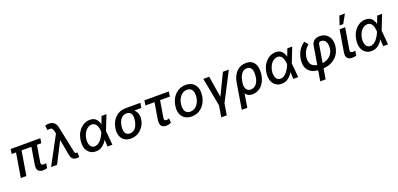

<svg xmlns="http://www.w3.org/2000/svg" viewBox="21 -1988 7066 3405"><g transform="rotate(-20 3553.5 -286.0)"><path d="M75.6 -456.3 90.2 -545.5H649.9L635.3 -456.3H553.6L502.1 -147Q496.1 -110.8 512.4 -99.8Q528.8 -88.8 552.6 -88.8Q564.6 -88.8 576.5 -90.9Q588.4 -93 596.2 -94.5L581.7 -5.3Q566.8 -1.4 546.7 2.7Q526.6 6.7 500.7 6.7Q443.9 6.7 413.7 -26.6Q383.5 -60 396.7 -141L448.9 -456.3H263.5L187.5 0H82.7L158.7 -456.3Z M938.9 -529.1 929.7 -570.7Q923.7 -597.3 914.8 -613.6Q905.9 -630 894.5 -637.1Q883.5 -643.8 862.9 -643.8Q844.5 -643.8 818.2 -637.4L807.5 -725.9Q818.9 -730.1 837.2 -733.7Q855.5 -737.2 877.1 -737.2Q999.6 -737.2 1026.3 -610.4L1126.4 -129.3Q1128.6 -119.3 1131.4 -111.2Q1134.2 -103 1137.1 -96.2Q1143.1 -82.7 1163.7 -82.7Q1167.6 -82.7 1173.5 -83.3Q1179.3 -83.8 1182.5 -84.2L1184.7 2.1Q1160.5 8.2 1137.1 8.2Q1092 8.2 1063.9 -15.6Q1035.9 -39.4 1025.9 -90.2L971.2 -387.4H965.2L767 0H654.5Z M1310.7 -279.1Q1323.5 -360.8 1363.3 -421.5Q1383.2 -452.1 1407.7 -476.4Q1432.2 -500.7 1460.2 -517.6Q1488.3 -534.4 1519.4 -543.5Q1550.4 -552.6 1583.5 -552.6Q1658 -552.6 1697.8 -511.7Q1737.9 -470.9 1752.1 -407.3H1752.5L1805 -545.5H1897.4L1789.4 -271.3L1788 -266.7L1811.4 0H1719.1L1712.4 -129.6Q1693.2 -97.3 1671 -72.4Q1648.8 -47.6 1622.2 -27.3Q1594.1 -6 1562.9 2.7Q1531.6 11.4 1497.2 11.4Q1461.6 11.4 1433.1 2Q1404.5 -7.5 1380.7 -26.6Q1332.4 -65 1314.5 -129.1Q1296.5 -193.2 1310.7 -279.1ZM1425.4 -132.8Q1451 -79.9 1507.8 -79.9Q1526.3 -79.9 1543.3 -85.2Q1560.4 -90.6 1576 -100.1Q1591.6 -109.7 1605.6 -122.7Q1619.7 -135.7 1631.7 -150.9Q1644.2 -166.5 1654.8 -182.9Q1665.5 -199.2 1674.2 -215.2Q1682.9 -231.2 1690 -246.4Q1697.1 -261.7 1702.1 -274.9L1704.2 -280.5V-280.9Q1703.8 -293 1702.4 -307.4Q1701 -321.7 1698.3 -336.8Q1695.7 -351.9 1691.4 -367.2Q1687.1 -382.5 1681.1 -396.3Q1675.1 -410.9 1666.5 -422.9Q1658 -435 1646.5 -443.7Q1634.9 -452.4 1620.4 -457.4Q1605.8 -462.4 1587.7 -462.4Q1556.5 -462.4 1527.9 -447.6Q1499.3 -432.9 1476.2 -406.8Q1453.1 -380.7 1436.6 -344.5Q1420.1 -308.2 1412.6 -265.6Q1399.9 -185.7 1425.4 -132.8Z M1961.3 -258.5 1964.1 -269.9Q1973.4 -324.6 1997.2 -371.8Q2021 -419 2057.7 -453.8Q2094.5 -488.6 2142.9 -508.5Q2191.4 -528.4 2249.6 -528.4H2531.6L2516.3 -436.8H2383.5Q2401.6 -421.5 2415.3 -401.3Q2429 -381 2437.3 -357.1Q2445.7 -333.1 2447.6 -305.8Q2449.6 -278.4 2444.2 -248.6L2442.8 -238.6Q2438.2 -205.6 2425.4 -174.2Q2412.6 -142.8 2393.6 -115.2Q2374.6 -87.7 2350.1 -64.6Q2325.6 -41.5 2297.2 -24.9Q2237.9 9.9 2161.6 9.9Q2084.5 9.9 2035.5 -25.6Q2011 -43.3 1994.1 -67.6Q1977.3 -92 1968 -121.8Q1958.8 -151.6 1957 -186.1Q1955.3 -220.5 1961.3 -258.5ZM2075.3 -170.5Q2078.5 -150.2 2085.9 -133.9Q2093.4 -117.5 2105.8 -105.8Q2118.3 -94.1 2135.8 -87.9Q2153.4 -81.7 2176.5 -81.7Q2212.7 -81.7 2239.5 -97.5Q2266.3 -113.3 2284.8 -138.5Q2303.3 -163.7 2314.3 -195.3Q2325.3 -226.9 2330.3 -258.5L2333.1 -269.9Q2340.6 -314.6 2334.2 -352.6Q2331 -371.8 2323.5 -387.3Q2316.1 -402.7 2303.8 -413.7Q2291.5 -424.7 2274.3 -430.8Q2257.1 -436.8 2234.7 -436.8Q2199.6 -436.8 2172.8 -422.6Q2146 -408.4 2127.1 -384.9Q2108.3 -361.5 2096.6 -331.5Q2084.9 -301.5 2079.5 -269.9L2076.7 -258.5Q2068.9 -212.7 2075.3 -170.5Z M2614.7 -545.5H3074.9L3060 -453.8H2876.4L2825.3 -143.1Q2821.7 -122.5 2824.2 -110.4Q2826.7 -98.4 2832.9 -92.3Q2839.1 -86.3 2848 -84.7Q2856.9 -83.1 2866.1 -83.1Q2880.3 -83.1 2892.4 -87.4Q2904.5 -91.6 2914.4 -95.9L2920.8 -14.2Q2908 -6.7 2896 -2Q2883.9 2.8 2872.2 5.5Q2860.4 8.2 2848.7 9.1Q2837 9.9 2824.2 9.9Q2792.6 9.9 2770.1 0.9Q2747.5 -8.2 2734.4 -27.2Q2721.2 -46.2 2717.7 -75.8Q2714.1 -105.5 2720.5 -146.3L2771.7 -453.8H2599.8Z M3097.3 -274.9Q3106.5 -332 3130.7 -382.6Q3154.8 -433.2 3192.3 -471.1Q3229.8 -508.9 3280.4 -530.7Q3331 -552.6 3392.8 -552.6Q3451 -552.6 3495 -532Q3539.1 -511.4 3566.6 -473.7Q3594.1 -436.1 3603.9 -383.2Q3613.6 -330.3 3603.3 -265.6Q3597.3 -227.6 3584.5 -192.3Q3571.7 -157 3552.4 -126.2Q3533 -95.5 3507.8 -70.3Q3482.6 -45.1 3451.9 -27Q3421.2 -8.9 3384.9 1.1Q3348.7 11 3307.9 11Q3229.8 11 3177.9 -24.9Q3124.6 -61.8 3104 -124.5Q3083.5 -187.1 3097.3 -274.9ZM3202.1 -172.2Q3206.3 -150.9 3215 -133.5Q3223.7 -116.1 3237.6 -103.9Q3251.4 -91.6 3270.4 -84.9Q3289.4 -78.1 3313.9 -78.1Q3354.8 -78.1 3386.4 -95.2Q3418 -112.2 3440.9 -139.9Q3463.8 -167.6 3478.2 -202.9Q3492.5 -238.3 3498.6 -274.9Q3506.7 -328.1 3498.2 -369.3Q3494 -390.6 3485.1 -408Q3476.2 -425.4 3462.5 -437.9Q3448.9 -450.3 3430 -457Q3411.2 -463.8 3386.7 -463.8Q3345.9 -463.8 3314.1 -446.7Q3282.3 -429.7 3259.4 -401.6Q3236.5 -373.6 3222.1 -338.2Q3207.7 -302.9 3202.1 -266Q3194.2 -214.8 3202.1 -172.2Z M3725.9 -545.5H3837.4L3901.3 -143.1L4095.9 -545.5H4207.4L3930.4 -9.2L3895.6 204.5H3791.9L3826.7 -9.2Z M4179.3 203.1 4259.2 -282.7Q4270.6 -349.8 4295.6 -400.4Q4320.7 -451 4356.4 -484.9Q4392 -518.8 4436.6 -535.7Q4481.2 -552.6 4531.2 -552.6Q4609.4 -552.6 4654.5 -514.9Q4677.2 -496.1 4692.3 -469.8Q4707.4 -443.5 4715.2 -411Q4723 -378.6 4723.7 -340.2Q4724.4 -301.8 4718.4 -258.5L4717 -248.6Q4707.4 -191.8 4684.1 -144.2Q4660.9 -96.6 4626.8 -62.3Q4592.7 -28.1 4548.8 -9.1Q4505 9.9 4454.2 9.9Q4406.6 9.9 4375.5 -7.1Q4344.5 -24.1 4325.3 -55L4284.1 203.1ZM4356.9 -162.3Q4360.4 -144.9 4368.3 -130.5Q4376.1 -116.1 4387.4 -104Q4410.2 -80.3 4456.3 -80.3Q4491.5 -80.3 4517.8 -95Q4544 -109.7 4562.9 -133.5Q4581.7 -157.3 4593.2 -187.5Q4604.8 -217.7 4610.1 -248.6L4611.5 -258.5Q4619.7 -315 4613.6 -360.4Q4610.8 -383.2 4603.3 -401.3Q4595.9 -419.4 4583.8 -432.2Q4571.7 -445 4554.5 -451.9Q4537.3 -458.8 4514.6 -458.8Q4469.5 -458.8 4437.9 -432.5Q4421.9 -419.4 4409.3 -402.2Q4396.7 -384.9 4387.3 -365.1Q4377.8 -345.2 4371.3 -323.3Q4364.7 -301.5 4361.2 -279.1L4353.3 -230.1Q4351.6 -213.1 4352.5 -196.4Q4353.3 -179.7 4356.9 -162.3Z M4817.1 -279.1Q4829.9 -360.8 4869.7 -421.5Q4889.6 -452.1 4914.1 -476.4Q4938.6 -500.7 4966.6 -517.6Q4994.7 -534.4 5025.7 -543.5Q5056.8 -552.6 5089.8 -552.6Q5164.4 -552.6 5204.2 -511.7Q5244.3 -470.9 5258.5 -407.3H5258.9L5311.4 -545.5H5403.8L5295.8 -271.3L5294.4 -266.7L5317.8 0H5225.5L5218.8 -129.6Q5199.6 -97.3 5177.4 -72.4Q5155.2 -47.6 5128.6 -27.3Q5100.5 -6 5069.2 2.7Q5038 11.4 5003.6 11.4Q4968 11.4 4939.5 2Q4910.9 -7.5 4887.1 -26.6Q4838.8 -65 4820.8 -129.1Q4802.9 -193.2 4817.1 -279.1ZM4931.8 -132.8Q4957.4 -79.9 5014.2 -79.9Q5032.7 -79.9 5049.7 -85.2Q5066.8 -90.6 5082.4 -100.1Q5098 -109.7 5112 -122.7Q5126.1 -135.7 5138.1 -150.9Q5150.6 -166.5 5161.2 -182.9Q5171.9 -199.2 5180.6 -215.2Q5189.3 -231.2 5196.4 -246.4Q5203.5 -261.7 5208.5 -274.9L5210.6 -280.5V-280.9Q5210.2 -293 5208.8 -307.4Q5207.4 -321.7 5204.7 -336.8Q5202.1 -351.9 5197.8 -367.2Q5193.5 -382.5 5187.5 -396.3Q5181.5 -410.9 5172.9 -422.9Q5164.4 -435 5152.9 -443.7Q5141.3 -452.4 5126.8 -457.4Q5112.2 -462.4 5094.1 -462.4Q5062.9 -462.4 5034.3 -447.6Q5005.7 -432.9 4982.6 -406.8Q4959.5 -380.7 4943 -344.5Q4926.5 -308.2 4919 -265.6Q4906.2 -185.7 4931.8 -132.8Z M5469.8 -290.5Q5476.9 -333.1 5491.3 -371.8Q5505.7 -410.5 5526.6 -443.9Q5547.6 -477.3 5574.6 -504.8Q5601.6 -532.3 5633.5 -552.6L5688.6 -484.7Q5643.5 -447.8 5615.1 -400.6Q5586.6 -353.3 5574.9 -290.5Q5566.8 -240.8 5576.3 -199.2Q5581.3 -177.6 5591.3 -159.1Q5601.2 -140.6 5617.4 -125.9Q5633.5 -111.2 5656.1 -101Q5678.6 -90.9 5708.5 -85.9L5766 -428.3Q5776.6 -491.1 5817.5 -521.8Q5858.3 -552.6 5923.3 -552.6Q5993.6 -552.6 6043 -517Q6067.8 -499.3 6086.1 -474.6Q6104.4 -449.9 6115.1 -419.6Q6125.7 -389.2 6128.2 -353.3Q6130.7 -317.5 6123.9 -277.3Q6111.9 -201.3 6073.2 -141.5Q6034.4 -81.7 5968 -41.9Q5898.8 -0.4 5794 8.2L5761 204.5H5659.4L5692.5 7.5Q5594.1 -2.5 5541.5 -45.1Q5488.3 -88.1 5473 -152Q5457.7 -216.6 5469.8 -290.5ZM6019.5 -277.3Q6023.4 -302.9 6022.7 -326.2Q6022 -349.4 6017.4 -370.7Q6012.8 -392 6003.7 -409.1Q5994.7 -426.1 5981.4 -438Q5968 -449.9 5950.6 -456.5Q5933.2 -463.1 5911.9 -463.1Q5892.8 -463.1 5880.9 -451.5Q5869 -440 5866.5 -422.9L5809.7 -84.9Q5857.6 -90.9 5894.4 -108.8Q5931.1 -126.8 5957 -152.9Q5983 -179 5998.4 -211.1Q6013.8 -243.3 6019.5 -277.3Z M6230.5 -141 6297.9 -545.5H6402.7L6335.9 -147Q6329.5 -111.2 6346.6 -99.8Q6362.9 -88.8 6387.1 -88.8Q6398.8 -88.8 6410.9 -90.9Q6422.9 -93 6430 -94.5L6415.5 -4.6Q6401.3 -0.4 6381 3.2Q6360.8 6.7 6335.2 6.7Q6306.5 6.7 6284.6 -1.4Q6262.8 -9.6 6247.9 -26.6Q6217.3 -61.4 6230.5 -141ZM6321 -610.1 6377.1 -777H6482.6L6389.6 -610.1Z M6513.1 -279.1Q6525.9 -360.8 6565.7 -421.5Q6585.6 -452.1 6610.1 -476.4Q6634.6 -500.7 6662.6 -517.6Q6690.7 -534.4 6721.8 -543.5Q6752.8 -552.6 6785.9 -552.6Q6860.4 -552.6 6900.2 -511.7Q6940.3 -470.9 6954.5 -407.3H6954.9L7007.5 -545.5H7099.8L6991.8 -271.3L6990.4 -266.7L7013.8 0H6921.5L6914.8 -129.6Q6895.6 -97.3 6873.4 -72.4Q6851.2 -47.6 6824.6 -27.3Q6796.5 -6 6765.3 2.7Q6734 11.4 6699.6 11.4Q6664.1 11.4 6635.5 2Q6606.9 -7.5 6583.1 -26.6Q6534.8 -65 6516.9 -129.1Q6498.9 -193.2 6513.1 -279.1ZM6627.8 -132.8Q6653.4 -79.9 6710.2 -79.9Q6728.7 -79.9 6745.7 -85.2Q6762.8 -90.6 6778.4 -100.1Q6794 -109.7 6808.1 -122.7Q6822.1 -135.7 6834.2 -150.9Q6846.6 -166.5 6857.2 -182.9Q6867.9 -199.2 6876.6 -215.2Q6885.3 -231.2 6892.4 -246.4Q6899.5 -261.7 6904.5 -274.9L6906.6 -280.5V-280.9Q6906.2 -293 6904.8 -307.4Q6903.4 -321.7 6900.7 -336.8Q6898.1 -351.9 6893.8 -367.2Q6889.6 -382.5 6883.5 -396.3Q6877.5 -410.9 6869 -422.9Q6860.4 -435 6848.9 -443.7Q6837.4 -452.4 6822.8 -457.4Q6808.2 -462.4 6790.1 -462.4Q6758.9 -462.4 6730.3 -447.6Q6701.7 -432.9 6678.6 -406.8Q6655.5 -380.7 6639 -344.5Q6622.5 -308.2 6615.1 -265.6Q6602.3 -185.7 6627.8 -132.8Z"/></g></svg>

Font: Inter P Medium
Style: Italic
Weight: 500
Italic angle: 9.39999°
Designer: Rasmus Andersson
Foundry: rsms
Version: Version 3.018;git-588b23468